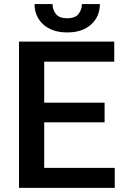

<svg xmlns="http://www.w3.org/2000/svg" viewBox="-20 -913 605 933"><path d="M537.6 -97.2V0H72.3V-710.9H535.2V-613.3H194.8V-414.1H488.3V-318.4H194.8V-97.2ZM377.9 -893.1H465.3Q465.3 -832.5 422.6 -793.9Q379.9 -755.4 307.1 -755.4Q233.4 -755.4 190.7 -793.9Q147.9 -832.5 147.9 -893.1H235.4Q235.4 -866.2 251.5 -845.2Q267.6 -824.2 307.1 -824.2Q345.2 -824.2 361.6 -845.2Q377.9 -866.2 377.9 -893.1Z"/></svg>

Font: Vazirmatn UI FD Medium
Style: Regular
Weight: 500
Designer: Saber Rastikerdar
Foundry: Saber Rastikerdar
Version: Version 33.003